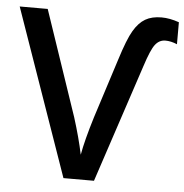

<svg xmlns="http://www.w3.org/2000/svg" viewBox="-52 -770 786 820"><g transform="rotate(5 341.5 -360.0)"><path d="M632.8 -623Q606.4 -623 588.9 -600.1Q571.8 -578.1 548.8 -506.8L380.9 0H250L0 -713.9H120.1L272.9 -263.2Q300.3 -176.3 314.9 -106Q326.2 -169.4 356.9 -269L438 -522Q466.8 -614.3 488.8 -650.9Q510.3 -687.5 538.3 -703.9Q566.4 -720.2 607.9 -720.2Q643.1 -720.2 683.1 -706.1V-611.8Q656.7 -623 632.8 -623Z"/></g></svg>

Font: Open Sans
Style: SemiBold
Weight: 600
Foundry: Ascender Corporation
Version: Version 1.10